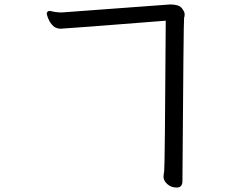

<svg xmlns="http://www.w3.org/2000/svg" viewBox="-20 -759 1040 863"><path d="M774 84Q749 84 732 68.5Q715 53 715 36Q715 26 718 10Q721 -6 725 -666Q283 -631 253 -630Q236 -630 223 -639Q199 -659 190 -696Q190 -710 205 -710Q231 -703 257 -703L745 -739Q784 -739 797 -722.5Q810 -706 810 -695Q810 -685 807.5 -679.5Q805 -674 800 55Q800 84 774 84Z"/></svg>

Font: ToneOZ-Pinyin-WenKai-Medium
Style: Medium
Weight: 700
Designer: Fontworks Inc.
Foundry: ToneOZ
Version: Version 0.240331